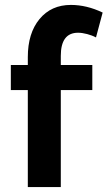

<svg xmlns="http://www.w3.org/2000/svg" viewBox="-20 -760 437 780"><path d="M93 0V-394H24V-496H93V-528Q93 -625 140.5 -682.5Q188 -740 268 -740Q332 -740 397 -709L370 -608Q355 -616 334.5 -621.5Q314 -627 297 -627Q227 -627 227 -533V-496H355V-394H227V0Z"/></svg>

Font: Raleway
Style: Bold
Weight: 700
Designer: Matt McInerney, Pablo Impallari, Rodrigo Fuenzalida
Foundry: Matt McInerney, Pablo Impallari, Rodrigo Fuenzalida
Version: Version 4.026